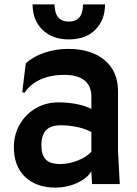

<svg xmlns="http://www.w3.org/2000/svg" viewBox="-20 -836 624 872"><path d="M244 -371Q290 -371 330 -363Q370 -355 395 -341V-397Q395 -446 363.5 -471Q332 -496 271 -496Q211 -496 164 -475Q117 -454 92 -415L81 -417L97 -548Q130 -579 181.5 -596.5Q233 -614 289 -614Q394 -614 455 -563Q516 -512 516 -422V-149L524 0H398L395 -58Q376 -26 330 -5Q284 16 232 16Q144 16 93.5 -33Q43 -82 43 -167Q43 -225 70 -271.5Q97 -318 143 -344.5Q189 -371 244 -371ZM254 -91Q292 -91 332 -106.5Q372 -122 395 -147V-236Q371 -250 333.5 -258.5Q296 -267 256 -267Q210 -267 189 -244.5Q168 -222 168 -176Q168 -132 188 -111.5Q208 -91 254 -91ZM128 -816H228Q228 -738 293 -738Q357 -738 357 -816H457Q457 -745 413 -701Q369 -657 293 -657Q217 -657 172.5 -701Q128 -745 128 -816Z"/></svg>

Font: Farro Medium
Style: Regular
Weight: 500
Designer: Aceler Chua
Foundry: Grayscale Limited
Version: Version 1.101